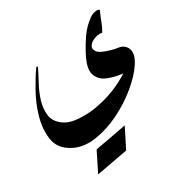

<svg xmlns="http://www.w3.org/2000/svg" viewBox="-175 -717 966 1017"><g transform="rotate(-30 308.0 -208.0)"><path d="M78.1 -23.4Q13.2 -59.1 4.4 -122.6Q1.5 -142.1 1.5 -162.6Q1.5 -207 15.1 -254.4Q34.7 -323.2 70.6 -386.5Q106.4 -449.7 131.8 -484.9Q133.8 -487.3 136.2 -487.3Q137.2 -487.3 138.7 -486.8Q140.6 -486.3 140.6 -483.9Q140.6 -482.4 139.6 -480Q125 -449.2 102.5 -408Q80.1 -366.7 66.4 -323.7Q56.2 -290.5 56.2 -258.3Q56.2 -248.5 57.1 -239.3Q61 -197.8 99.6 -168Q133.3 -141.6 192.4 -137.7Q208.5 -136.7 224.6 -136.7Q265.6 -136.7 303.2 -144Q419.9 -165 515.6 -227.1Q464.8 -231.9 423.1 -249.8Q381.3 -267.6 369.6 -308.1Q367.2 -317.4 367.2 -328.1Q367.2 -367.2 401.9 -429.2Q446.3 -508.3 478 -538.6Q491.7 -552.2 512.9 -568.6Q534.2 -585 560.5 -586.4Q563.5 -586.4 570.3 -585Q575.2 -584 575.2 -580.1Q575.2 -578.1 574.2 -576.2Q561.5 -549.3 551.3 -521.2Q541 -493.2 526.4 -469.2Q519 -471.2 511.2 -471.2Q497.6 -471.2 481.9 -465.8Q456.1 -456.5 444.8 -439.9Q439.5 -432.1 439.5 -423.8Q439.5 -414.1 446.8 -403.3Q460 -383.3 520 -366.7Q540.5 -360.8 563 -357.7Q585.4 -354.5 598.6 -340.3Q614.7 -323.2 614.7 -300.3Q614.7 -272.9 591.3 -236.8Q559.6 -187.5 497.3 -136.2Q435.1 -85 361.3 -49.1Q287.6 -13.2 212.4 -2.4Q192.9 0.5 175.3 0.5Q122.1 0.5 78.1 -23.4ZM324.2 134.3Q275.9 143.1 228 152.1Q180.2 161.1 132.3 169.9L191.9 50.8Q296.4 32.2 384.3 15.1Z"/></g></svg>

Font: Aref Ruqaa
Style: Regular
Weight: 400
Designer: Abdullah Aref
Version: Version 1.002